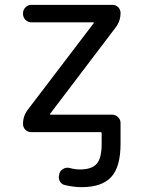

<svg xmlns="http://www.w3.org/2000/svg" viewBox="-20 -567 587 794"><path d="M75.2 -511.7Q75.2 -526.4 85.4 -536.6Q95.7 -546.9 109.4 -546.9H445.3Q459 -546.9 468.8 -537.1Q478.5 -527.3 478.5 -513.7Q478.5 -479.5 458 -453.1L187.5 -96.7Q184.6 -92.8 189.5 -92.8H443.4Q458 -92.8 468.3 -82.5Q478.5 -72.3 478.5 -58.6V-27.3V28.3Q478.5 123 439.9 165Q401.4 207 317.4 207Q285.2 207 248 198.2Q234.4 195.3 227.5 182.6Q220.7 169.9 224.6 156.2L225.6 150.4Q229.5 137.7 242.2 130.9Q254.9 124 268.6 127.9Q291 133.8 309.6 133.8Q359.4 133.8 379.9 110.4Q400.4 86.9 400.4 28.3V-15.6Q400.4 -20.5 396.5 -20.5H109.4Q94.7 -20.5 85 -30.3Q75.2 -40 75.2 -54.7Q75.2 -87.9 95.7 -114.3L367.2 -470.7Q370.1 -474.6 365.2 -474.6H109.4Q95.7 -474.6 85.4 -484.9Q75.2 -495.1 75.2 -509.8Z"/></svg>

Font: Gen Jyuu GothicL Regular
Style: Regular
Weight: 400
Designer: [Source Han Sans]
Ryoko NISHIZUKA  (kana & ideographs); Paul D. Hunt (Latin, Greek & Cyrillic); Wenlong ZHANG  (bopomofo
Version: Version 1.002.20150607